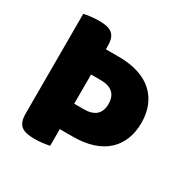

<svg xmlns="http://www.w3.org/2000/svg" viewBox="-145 -757 887 900"><g transform="rotate(30 298.5 -307.5)"><path d="M234 -386V-228H287Q329 -228 351.5 -247.5Q374 -267 374 -307Q374 -347 351.5 -366.5Q329 -386 287 -386ZM235 -523H306Q367 -523 413.5 -507.5Q460 -492 490.5 -463.5Q521 -435 536.5 -395.5Q552 -356 552 -307Q552 -258 536.5 -218.5Q521 -179 490.5 -150.5Q460 -122 413.5 -106.5Q367 -91 306 -91H235V-1Q224 2 200.5 5Q177 8 154 8Q131 8 113.5 4.5Q96 1 84 -8Q72 -17 66 -33Q60 -49 60 -75V-614Q71 -617 94.5 -620Q118 -623 141 -623Q164 -623 181.5 -619.5Q199 -616 211 -607Q223 -598 229 -582Q235 -566 235 -540Z"/></g></svg>

Font: Baloo Tammudu
Style: Regular
Weight: 400
Designer: Omkar Shende and Ek Type
Foundry: Ek Type
Version: Version 1.007;PS 1.000;hotconv 1.0.88;makeotf.lib2.5.647800